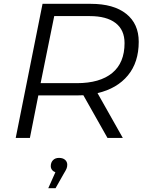

<svg xmlns="http://www.w3.org/2000/svg" viewBox="-20 -720 763 1002"><path d="M489 -234 621 0H541L415 -223Q404 -222 379 -222H180L136 0H62L202 -700H454Q573 -700 638.5 -648Q704 -596 704 -502Q704 -395 647.5 -326.5Q591 -258 489 -234ZM630 -495Q630 -564 583 -600Q536 -636 449 -636H263L192 -286H381Q501 -286 565.5 -339Q630 -392 630 -495ZM331 140Q331 151 327 160.5Q323 170 313 186L270 262H232L269 179Q258 175 251.5 166.5Q245 158 245 147Q245 128 256.5 116Q268 104 288 104Q308 104 319.5 114Q331 124 331 140Z"/></svg>

Font: Idrija
Style: Italic
Weight: 400
Italic angle: -11.3°
Designer: Julieta Ulanovsky
Foundry: Julieta Ulanovsky
Version: Version 7.200